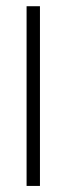

<svg xmlns="http://www.w3.org/2000/svg" viewBox="-20 -612 247 632"><path d="M67.5 0H111.5V-591.5H67.5Z"/></svg>

Font: Anybody SemiExpanded ExtraLight
Style: Regular
Weight: 250
Width: 6
Version: Version 1.113;gftools[0.9.25]